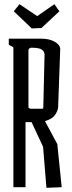

<svg xmlns="http://www.w3.org/2000/svg" viewBox="-20 -895 345 918"><path d="M186 -193 131 -311H102V0H44V-669L22 -681V-710H178Q216 -710 241.5 -695.5Q267 -681 268 -661L258 -384Q258 -369 244.5 -347.5Q231 -326 195 -316L254 -206L275 0L202 3ZM181 -375Q187 -375 187 -381L193 -634Q193 -648 180.5 -657.5Q168 -667 128 -667Q116 -663 116 -655V-383Q116 -380 119.5 -377.5Q123 -375 128 -375ZM46 -841 73 -875 158 -818 240 -875 264 -841 178 -761 132 -759Z"/></svg>

Font: Bahianita
Style: Regular
Weight: 400
Designer: Pablo Cosgaya & Dani Raskovsky
Foundry: Pablo Cosgaya & Dani Raskovsky
Version: Version 1.008